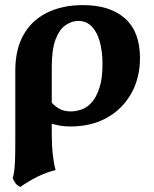

<svg xmlns="http://www.w3.org/2000/svg" viewBox="-20 -487 603 753"><path d="M305 -467Q411 -467 470 -415Q529 -363 529 -259Q529 -181 494.5 -120Q460 -59 399 -25Q338 9 256 9Q233 9 214 5.5Q195 2 172 -4V-97Q189 -75 209 -62.5Q229 -50 258 -50Q276 -50 298 -57Q320 -64 338.5 -84Q357 -104 369.5 -141Q382 -178 382 -236Q382 -285 371.5 -323Q361 -361 340 -383Q319 -405 286 -405Q262 -405 237.5 -388.5Q213 -372 198 -332.5Q183 -293 183 -225V40Q183 84 187 119.5Q191 155 198 180Q161 189 126 206.5Q91 224 60 246Q48 241 41 232Q34 223 30 212Q34 197 36 181.5Q38 166 39 140Q40 114 40 69V-210Q40 -293 72 -350Q104 -407 164 -437Q224 -467 305 -467Z"/></svg>

Font: Vollkorn
Style: Bold
Weight: 700
Designer: Friedrich Althausen
Foundry: Friedrich Althausen
Version: Version 5.000